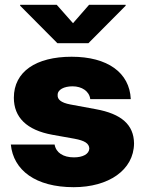

<svg xmlns="http://www.w3.org/2000/svg" viewBox="-20 -775 607 805"><path d="M358.4 -359.4H528.3C523.4 -470.7 430.7 -537.1 280.3 -537.1C130.9 -537.1 38.1 -474.6 38.1 -365.2C38.1 -283.2 91.8 -229.5 199.2 -210L292 -193.4C335 -185.5 353.5 -173.8 354.5 -152.3C353.5 -128.9 327.1 -115.2 290 -115.2C245.1 -115.2 214.8 -134.8 209 -168.9H25.4C36.1 -61.5 128.9 9.8 289.1 9.8C434.6 9.8 541 -61.5 542 -173.8C541 -252 489.3 -297.9 380.9 -317.4L275.4 -336.9C233.4 -344.7 220.7 -359.4 221.7 -376C220.7 -399.4 249 -413.1 284.2 -413.1C323.2 -413.1 354.5 -392.6 358.4 -359.4ZM217.8 -754.9H64.5V-751L220.7 -593.8H350.6L506.8 -751V-754.9H353.5L286.1 -677.7Z"/></svg>

Font: Pretendard Black
Style: Regular
Weight: 900
Designer: Base glyphs from Inter by Rasmus Andersson; Hangeul glyphs from Noto Sans CJK(Source Han Sans) by Jang Soo-young and Kan
Foundry: Kil Hyung-jin
Version: Version 1.309;Glyphs 3.2 (3225)